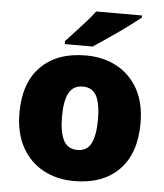

<svg xmlns="http://www.w3.org/2000/svg" viewBox="-54 -814 746 872"><g transform="rotate(5 318.5 -378.0)"><path d="M594 -278Q594 -139 520 -64.5Q446 10 317 10Q237 10 175 -23.5Q113 -57 77.5 -121.5Q42 -186 42 -278Q42 -415 116 -489Q190 -563 320 -563Q400 -563 461.5 -530Q523 -497 558.5 -433.5Q594 -370 594 -278ZM236 -278Q236 -207 255 -169.5Q274 -132 319 -132Q363 -132 381.5 -169.5Q400 -207 400 -278Q400 -349 381.5 -385Q363 -421 318 -421Q275 -421 255.5 -385Q236 -349 236 -278ZM558 -756Q540 -742 513 -721.5Q486 -701 455 -679.5Q424 -658 395.5 -638.5Q367 -619 347 -606H220V-620Q237 -639 261 -664.5Q285 -690 309 -717Q333 -744 349 -766H558Z"/></g></svg>

Font: Noto Sans Ethiopic Black
Style: Regular
Weight: 900
Designer: Monotype Design Team
Foundry: Monotype Imaging Inc.
Version: Version 2.102; ttfautohint (v1.8.4.7-5d5b)